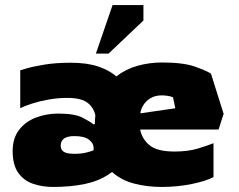

<svg xmlns="http://www.w3.org/2000/svg" viewBox="-20 -729 944 759"><path d="M190 10Q147 10 110.5 -2.5Q74 -15 52 -46Q30 -77 30 -132Q30 -182 55 -215Q80 -248 121.5 -264Q163 -280 210 -280Q275 -280 306 -264Q337 -248 350 -237L355 -239Q355 -257 357 -273Q350 -305 325 -323.5Q300 -342 246 -342Q209 -342 172.5 -335.5Q136 -329 106.5 -319.5Q77 -310 60 -301V-451Q60 -451 85 -458.5Q110 -466 155 -473.5Q200 -481 260 -481Q323 -481 367 -466.5Q411 -452 440 -427Q477 -456 524 -469Q571 -482 620 -482Q706 -482 752.5 -465Q799 -448 814 -438L864 -279L844 -217H534Q541 -180 571 -155Q601 -130 670 -130Q724 -130 763 -142Q802 -154 824 -163V-29Q794 -13 737.5 -1.5Q681 10 620 10Q560 10 509.5 -3.5Q459 -17 423 -49Q417 -45 410 -40Q370 -13 314.5 -1.5Q259 10 190 10ZM535 -281 673 -301 664 -344Q657 -348 643.5 -350Q630 -352 620 -352Q592 -352 573.5 -340Q555 -328 545.5 -311.5Q536 -295 535 -281ZM275 -121Q302 -121 321.5 -126Q341 -131 350 -135V-144Q350 -163 331.5 -177Q313 -191 274 -191Q220 -191 220 -153Q220 -137 232 -129Q244 -121 275 -121ZM359 -517 425 -709H547V-648L409 -517Z"/></svg>

Font: Rowdies
Style: Regular
Weight: 400
Designer: Jaikishan Patel
Version: Version 1.000; ttfautohint (v1.8.3)